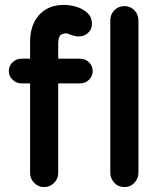

<svg xmlns="http://www.w3.org/2000/svg" viewBox="-20 -755 656 785"><path d="M160 10Q137 10 120 -7Q103 -24 103 -48V-586Q103 -630 119.5 -663.5Q136 -697 167 -716Q198 -735 241 -735Q268 -735 294.5 -726.5Q321 -718 338.5 -701Q356 -684 356 -658Q356 -635 340 -620.5Q324 -606 302 -606Q291 -606 281.5 -609Q272 -612 265 -614Q258 -618 252 -618.5Q246 -619 240 -617Q227 -615 222.5 -604.5Q218 -594 218 -574V-48Q218 -24 201 -7Q184 10 160 10ZM68 -414Q47 -414 31.5 -429Q16 -444 16 -464Q16 -486 31.5 -500.5Q47 -515 68 -515H307Q329 -515 344 -500Q359 -485 359 -464Q359 -444 344 -429Q329 -414 307 -414ZM489 10Q464 10 447.5 -7.5Q431 -25 431 -49V-672Q431 -696 447.5 -713Q464 -730 489 -730Q513 -730 529.5 -713Q546 -696 546 -672V-49Q546 -25 529.5 -7.5Q513 10 489 10Z"/></svg>

Font: National Park SemiBold
Style: Regular
Weight: 600
Designer: Andrea Herstowski, Ben Hoepner
Version: Version 1.009